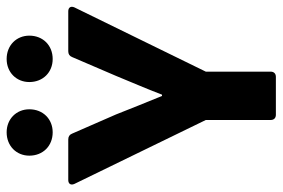

<svg xmlns="http://www.w3.org/2000/svg" viewBox="-156 -694 851 578"><g transform="rotate(-90 269.0 -405.5)"><path d="M88.9 -742.2C88.9 -701.2 118.2 -671.9 159.2 -671.9C199.2 -671.9 228.5 -701.2 228.5 -742.2C228.5 -781.2 199.2 -810.5 159.2 -810.5C118.2 -810.5 88.9 -781.2 88.9 -742.2ZM310.5 -742.2C310.5 -701.2 339.8 -671.9 379.9 -671.9C420.9 -671.9 450.2 -701.2 450.2 -742.2C450.2 -781.2 420.9 -810.5 379.9 -810.5C339.8 -810.5 310.5 -781.2 310.5 -742.2ZM196.3 -210.9V-15.6C196.3 -5.9 202.1 0 211.9 0H326.2C335.9 0 341.8 -5.9 341.8 -15.6V-210.9L535.2 -606.4C540 -617.2 535.2 -625 523.4 -625H403.3C394.5 -625 388.7 -621.1 385.7 -613.3L329.1 -481.4C310.5 -435.5 291 -391.6 272.5 -342.8H268.6C249 -391.6 230.5 -435.5 212.9 -481.4L155.3 -613.3C152.3 -621.1 146.5 -625 137.7 -625H15.6C3.9 -625 -1 -617.2 3.9 -606.4Z"/></g></svg>

Font: Ed Sans Neue
Style: Bold
Weight: 700
Designer: Stephen Hutchings
Version: Version 1.004;PS 001.004;hotconv 1.0.88;makeotf.lib2.5.64775